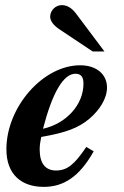

<svg xmlns="http://www.w3.org/2000/svg" viewBox="-20 -717 484 750"><path d="M317 -143C271 -74 242 -51 199 -51C157 -51 135 -79 135 -133C135 -149 137 -162 141 -182C238 -199 286 -217 329 -253C369 -287 398 -332 398 -375C398 -426 358 -462 293 -462C148 -462 5 -299 5 -134C5 -35 64 13 151 13C228 13 290 -26 346 -126ZM306 -390C306 -307 238 -234 148 -214C184 -353 227 -429 275 -429C299 -429 306 -413 306 -390ZM388 -516 277 -664C259 -688 240 -697 221 -697C197 -697 176 -676 176 -652C176 -636 188 -619 210 -604L342 -516Z"/></svg>

Font: XITS
Style: Bold Italic
Weight: 700
Italic angle: -16.33°
Designer: MicroPress Inc., with final additions and corrections provided by Coen Hoffman, Elsevier (retired)
Version: Version 1.105